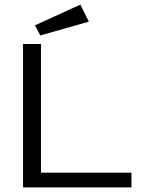

<svg xmlns="http://www.w3.org/2000/svg" viewBox="-20 -814 665 834"><path d="M80 0V-623H158V-64H551V0ZM155 -660 132 -704 329 -794 366 -720Z"/></svg>

Font: Inconsolata Expanded
Style: Regular
Weight: 400
Width: 7
Monospace: yes
Designer: Raph Levien, Cyreal, Brenton Simpson
Foundry: Raph Levien, Cyreal, Google
Version: Version 3.100; ttfautohint (v1.8.4.7-5d5b)